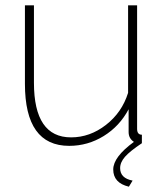

<svg xmlns="http://www.w3.org/2000/svg" viewBox="-20 -540 620 724"><path d="M241 10Q74 10 74 -224V-520H108V-228Q108 -22 248 -22Q319 -22 379.5 -69Q440 -116 463 -190V-520H497V-54Q497 -32 515 -32V0Q470 30 451.5 51Q433 72 433 94Q433 132 480 141L466 164Q407 150 407 99Q407 52 485 -5Q465 -18 465 -42V-128Q431 -64 371 -27Q311 10 241 10Z"/></svg>

Font: Raleway
Style: ExtraLight
Weight: 200
Designer: Matt McInerney, Pablo Impallari, Rodrigo Fuenzalida
Foundry: Matt McInerney, Pablo Impallari, Rodrigo Fuenzalida
Version: Version 2.001